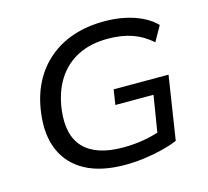

<svg xmlns="http://www.w3.org/2000/svg" viewBox="-104 -834 1042 963"><g transform="rotate(-15 417.0 -352.5)"><path d="M432 9Q309 9 228 -34Q147 -77 111.5 -158Q76 -239 91 -352Q102 -438 136.5 -505Q171 -572 226.5 -619Q282 -666 354.5 -690Q427 -714 514 -714Q572 -714 621.5 -703.5Q671 -693 711.5 -673Q752 -653 780 -624L736 -546Q690 -587 635 -606Q580 -625 509 -625Q421 -625 355 -592Q289 -559 248 -495.5Q207 -432 195 -342Q178 -210 242 -144Q306 -78 444 -78Q500 -78 552 -87Q604 -96 650 -113L623 -72L659 -294H461L473 -372H758L707 -42Q672 -27 626 -15.5Q580 -4 529.5 2.5Q479 9 432 9Z"/></g></svg>

Font: Nunito Sans 10pt SemiExpanded Medium
Style: Italic
Weight: 500
Width: 6
Italic angle: -9°
Designer: Vernon Adams
Foundry: Vernon Adams
Version: Version 3.101;gftools[0.9.27]